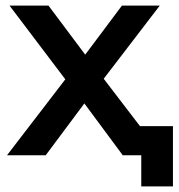

<svg xmlns="http://www.w3.org/2000/svg" viewBox="-20 -554 637 685"><path d="M418 0 281 -185 143 0H5L213 -271L14 -534H153L284 -359L415 -534H550L350 -273L559 0ZM597 -104V111H484V0H417V-104Z"/></svg>

Font: Montserrat Alternates SemiBold
Style: Regular
Weight: 600
Designer: Julieta Ulanovsky
Foundry: Julieta Ulanovsky
Version: Version 7.200